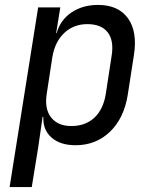

<svg xmlns="http://www.w3.org/2000/svg" viewBox="-20 -580 640 780"><path d="M19 180 135 -550H225L208 -445H210Q225 -499 270.5 -529.5Q316 -560 378 -560Q461 -560 500 -505.5Q539 -451 524 -356L499 -195Q484 -100 427 -45Q370 10 287 10Q225 10 189.5 -21Q154 -52 156 -105H153L135 20L109 180ZM270 -68Q327 -68 363.5 -102Q400 -136 410 -200L433 -350Q444 -414 418 -448Q392 -482 335 -482Q280 -482 242 -447Q204 -412 193 -350L170 -200Q160 -138 187.5 -103Q215 -68 270 -68Z"/></svg>

Font: NKDuy Mono
Style: Italic
Weight: 400
Italic angle: -9°
Monospace: yes
Designer: NKDuy
Foundry: NKDuy
Version: Version 2.251; ttfautohint (v1.8.4.7-5d5b)